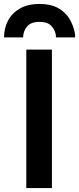

<svg xmlns="http://www.w3.org/2000/svg" viewBox="-50 -951 400 971"><path d="M83 0V-700H212.5V0ZM-29.5 -762Q-29.5 -807.5 -9.8 -846Q10 -884.5 50.2 -907.8Q90.5 -931 150.5 -931Q206.5 -931 243.5 -910.5Q280.5 -890 301.2 -855.8Q322 -821.5 329 -781Q329.5 -776.5 329.8 -771.8Q330 -767 330 -762H233Q233 -773.5 231 -781Q225 -805.5 206.5 -823Q188 -840.5 150.5 -840.5Q105.5 -840.5 86.2 -816.2Q67 -792 67 -762Z"/></svg>

Font: Overpass
Style: Bold
Weight: 700
Designer: Delve Withrington, Dave Bailey, Thomas Jockin
Foundry: Delve Fonts LLC
Version: Version 4.000; ttfautohint (v1.8.3)